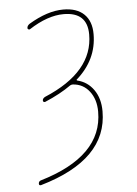

<svg xmlns="http://www.w3.org/2000/svg" viewBox="-54 -572 608 852"><g transform="rotate(-5 250.0 -146.0)"><path d="M94.7 237.3Q85 239.3 85 230.5Q85 220.7 93.8 216.8Q375 133.8 375 -65.4Q375 -120.1 347.2 -156.2Q319.3 -192.4 273.4 -195.3Q266.6 -195.3 261.7 -192.4Q213.9 -158.2 144.5 -128.9Q140.6 -127.9 137.7 -129.9Q134.8 -131.8 134.8 -135.7Q134.8 -145.5 146.5 -151.4Q365.2 -243.2 365.2 -410.2Q365.2 -509.8 259.8 -509.8Q188.5 -509.8 105.5 -456.1Q102.5 -454.1 98.6 -456.1Q94.7 -458 94.7 -461.9Q94.7 -472.7 106.4 -480.5Q189.5 -530.3 259.8 -530.3Q320.3 -530.3 352.5 -499Q384.8 -467.8 384.8 -410.2Q384.8 -295.9 292 -214.8Q291 -212.9 294.9 -210.9Q339.8 -200.2 367.2 -161.6Q394.5 -123 394.5 -65.4Q394.5 150.4 94.7 237.3Z"/></g></svg>

Font: Rounded-X Mgen+ 2m thin
Style: Regular
Weight: 100
Designer: [Source Han Sans]
Ryoko NISHIZUKA  (kana & ideographs); Paul D. Hunt (Latin, Greek & Cyrillic); Wenlong ZHANG  (bopomofo
Version: Version 1.059.20150602